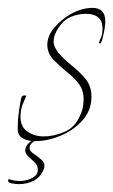

<svg xmlns="http://www.w3.org/2000/svg" viewBox="-52 -351 287 487"><path d="M37 7Q20 7 8 1Q-4 -5 -6 -15Q-7 -18 -7 -22Q-7 -26 -7 -30Q-7 -47 -4 -68.5Q-1 -90 2 -103Q4 -109 10 -109Q16 -109 14 -106Q10 -98 5 -85Q0 -72 0 -54Q0 -29 18 -17Q36 -5 59 -5Q84 -5 111.5 -16.5Q139 -28 152 -60Q157 -71 158.5 -81Q160 -91 160 -99Q160 -122 148.5 -137.5Q137 -153 120 -166.5Q103 -180 86 -197Q76 -207 72 -217Q68 -227 68 -237Q68 -260 85.5 -280.5Q103 -301 125 -314Q154 -331 183 -331Q215 -331 215 -297Q215 -281 209 -258Q208 -255 207.5 -251.5Q207 -248 205 -245Q204 -241 201 -241Q198 -241 199 -243Q203 -253 205.5 -259.5Q208 -266 208 -279Q208 -316 165 -316Q147 -316 128.5 -308.5Q110 -301 98 -283Q84 -263 84 -246Q84 -238 87.5 -231Q91 -224 96 -217Q112 -199 131.5 -183.5Q151 -168 165.5 -150Q180 -132 180 -106Q180 -71 157 -45.5Q134 -20 101 -6.5Q68 7 37 7ZM-4 116Q-8 116 -13 115.5Q-18 115 -23 114Q-32 112 -31.5 107Q-31 102 -27 104Q-16 108 -2 108Q15 108 29.5 100.5Q44 93 44 80Q44 69 36.5 61.5Q29 54 19 45Q12 38 12 31Q12 12 44 -3Q51 -6 51 -3.5Q51 -1 48 0Q40 3 31.5 9.5Q23 16 23 24Q23 32 32 38Q43 45 53.5 54.5Q64 64 59 78Q52 97 35 106.5Q18 116 -4 116Z"/></svg>

Font: Explora
Style: Regular
Weight: 400
Designer: Robert E. Leuschke
Foundry: Robert E. Leuschke
Version: Version 1.010